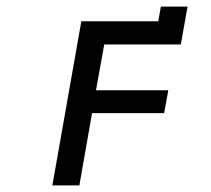

<svg xmlns="http://www.w3.org/2000/svg" viewBox="-20 -563 640 583"><path d="M227 -498.5H460.5L468.5 -543H549.5L529 -428H296.5L271.5 -289H491L478.5 -219.5H259.5L221 0H139Z"/></svg>

Font: JuliaMono SemiBold
Style: Italic
Weight: 600
Italic angle: -9°
Monospace: yes
Designer: cormullion
Foundry: corm
Version: Version 0.056; ttfautohint (v1.8.4)